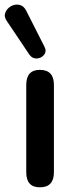

<svg xmlns="http://www.w3.org/2000/svg" viewBox="-45 -793 316 819"><path d="M125 6Q67 6 67 -58V-431Q67 -495 125 -495Q185 -495 185 -431V-58Q185 6 125 6ZM81 -559 -15 -702Q-29 -721 -22.5 -738.5Q-16 -756 1 -766Q18 -776 37 -772.5Q56 -769 67 -747L144 -595Q155 -575 143.5 -560Q132 -545 113 -543.5Q94 -542 81 -559Z"/></svg>

Font: Chiron GoRound TC M
Style: Regular
Weight: 500
Designer: Ryoko NISHIZUKA 西塚涼子 (kana, bopomofo & ideographs); Paul D. Hunt (Latin, Greek & Cyrillic); Sandoll Communications 산돌커뮤니
Foundry: Adobe
Version: Version 1.000;hotconv 1.1.1;makeotfexe 2.6.0